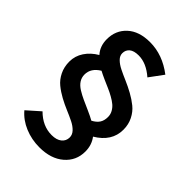

<svg xmlns="http://www.w3.org/2000/svg" viewBox="-222 -785 957 957"><g transform="rotate(45 256.5 -306.5)"><path d="M41 -334Q41 -373.5 63.2 -407Q85.4 -440.4 124 -462.9Q94.2 -495.6 94.2 -544.9Q94.2 -607.4 137.5 -647.2Q180.7 -687 257.8 -687Q346.2 -687 425.8 -626L372.1 -553.2Q318.4 -600.1 264.2 -600.1Q231 -600.1 214.6 -586.4Q198.2 -572.8 198.2 -549.8Q198.2 -531.7 213.4 -516.6Q228.5 -501.5 252.7 -489.5Q276.9 -477.5 305.9 -465.1Q335 -452.6 364.3 -436.5Q393.6 -420.4 417.7 -400.9Q441.9 -381.3 457 -351.3Q472.2 -321.3 472.2 -284.2Q472.2 -202.1 389.2 -152.8Q415 -119.1 415 -73.2Q415 -8.8 366.9 32.7Q318.8 74.2 237.8 74.2Q183.1 74.2 134.5 54Q85.9 33.7 54.2 -3.9L122.1 -64Q173.8 -12.2 237.8 -12.2Q272 -12.2 291 -27.6Q310.1 -43 310.1 -67.9Q310.1 -87.4 295.2 -103Q280.3 -118.7 256.6 -130.4Q232.9 -142.1 204.3 -154.1Q175.8 -166 147 -181.6Q118.2 -197.3 94.5 -216.6Q70.8 -235.8 55.9 -266.1Q41 -296.4 41 -334ZM140.1 -341.8Q140.1 -320.8 151.1 -303.7Q162.1 -286.6 183.3 -273.4Q204.6 -260.3 226.1 -250.5Q247.6 -240.7 277.8 -227.3Q308.1 -213.9 327.1 -203.1Q350.6 -215.3 361.8 -232.2Q373 -249 373 -274.9Q373 -293 364.5 -308.3Q356 -323.7 343 -334.7Q330.1 -345.7 310.1 -356.9Q290 -368.2 271.7 -376Q253.4 -383.8 228.8 -394.8Q204.1 -405.8 187 -415Q140.1 -386.7 140.1 -341.8Z"/></g></svg>

Font: Source Sans Pro Semibold
Style: Regular
Weight: 600
Designer: Paul D. Hunt
Foundry: Adobe Systems Incorporated
Version: Version 2.020;PS 2.0;hotconv 1.0.86;makeotf.lib2.5.63406